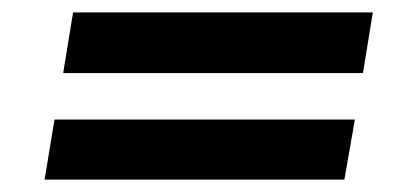

<svg xmlns="http://www.w3.org/2000/svg" viewBox="-20 -408 640 310"><path d="M52 -118H536L553 -215H68ZM82 -290H566L582 -388H98Z"/></svg>

Font: Jost* 500 Medium Italic
Style: Italic
Weight: 500
Italic angle: -10°
Version: Version 3.200; ttfautohint (v0.97) -l 8 -r 50 -G 200 -x 14 -